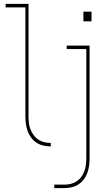

<svg xmlns="http://www.w3.org/2000/svg" viewBox="-20 -755 540 990"><path d="M241 0Q222 0 203 -4.5Q184 -9 168 -19.5Q152 -30 140.5 -45.5Q129 -61 122.5 -79Q116 -97 113.5 -116.5Q111 -136 111 -155V-717H9V-735H127V-155Q127 -138 129 -121Q131 -104 137 -88.5Q143 -73 153 -59Q163 -45 177 -35.5Q191 -26 207.5 -22Q224 -18 241 -18H242V0ZM410 -645V-695H452V-645ZM260 215V197H312Q329 197 345.5 193Q362 189 376 179.5Q390 170 400 156Q410 142 415.5 126.5Q421 111 423 94Q425 77 425 60V-502H324V-520H442V60Q442 79 439.5 98.5Q437 118 430.5 136Q424 154 412.5 169.5Q401 185 385 195.5Q369 206 350 210.5Q331 215 312 215Z"/></svg>

Font: Iosevka SS04 Thin
Style: Regular
Weight: 100
Monospace: yes
Designer: Belleve Invis
Foundry: Belleve Invis
Version: Version 19.0.0; ttfautohint (v1.8.4)